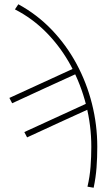

<svg xmlns="http://www.w3.org/2000/svg" viewBox="-20 -702 508 900"><path d="M419 178 390 173Q401 126 404.5 79Q408 32 408 -14Q408 -114 383.5 -210.5Q359 -307 313 -392.5Q267 -478 200.5 -546.5Q134 -615 50 -658L66 -682Q154 -634 222.5 -562.5Q291 -491 338.5 -403Q386 -315 411 -216Q436 -117 436 -14Q436 37 432.5 83.5Q429 130 419 178ZM107 -58 94 -83 406 -226 410 -197Q332 -161 261 -129Q190 -97 107 -58ZM37 -218 24 -243 336 -386 340 -357Q262 -321 191 -289Q120 -257 37 -218Z"/></svg>

Font: SourceSans3VF
Style: Regular
Weight: 200
Designer: Paul D. Hunt
Foundry: Adobe
Version: Version 3.052;hotconv 1.1.0;makeotfexe 2.6.0